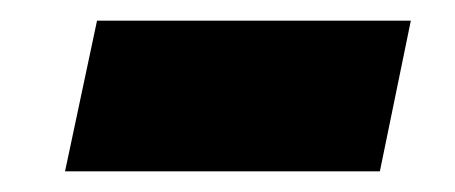

<svg xmlns="http://www.w3.org/2000/svg" viewBox="-20 -377 441 186"><path d="M43 -211 74 -357H378L348 -211Z"/></svg>

Font: Saira SemiExpanded ExtraBold
Style: Italic
Weight: 800
Width: 6
Italic angle: -12°
Designer: Hector Gatti with collaboration of the Omnibus-Type team
Foundry: Omnibus-Type
Version: Version 1.101